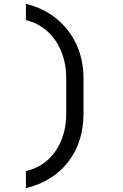

<svg xmlns="http://www.w3.org/2000/svg" viewBox="-20 -860 640 1000"><path d="M115 120V31Q180 16 227 -25.5Q274 -67 299.5 -130Q325 -193 325 -270V-450Q325 -529 299 -592Q273 -655 226 -697.5Q179 -740 115 -755V-840Q208 -817 275 -762Q342 -707 378.5 -627.5Q415 -548 415 -450V-270Q415 -121 336 -18Q257 85 115 120Z"/></svg>

Font: Liga JetBrainsMono Nerd Font
Style: Regular
Weight: 400
Designer: Philipp Nurullin, Konstantin Bulenkov
Foundry: JetBrains
Version: Version 2.225; ttfautohint (v1.8.3)